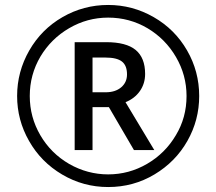

<svg xmlns="http://www.w3.org/2000/svg" viewBox="-20 -744 872 774"><path d="M97 -176Q145 -91 230.5 -40.5Q316 10 416 10Q518 10 603 -41Q688 -92 735.5 -176Q783 -260 783 -357Q783 -456 734 -541Q685 -626 599.5 -675Q514 -724 416 -724Q317 -724 232 -675Q147 -626 98 -540.5Q49 -455 49 -357Q49 -260 97 -176ZM143 -516Q186 -588 259 -630.5Q332 -673 416 -673Q502 -673 575 -630Q647 -587 689.5 -514Q732 -441 732 -357Q732 -270 689 -199Q646 -126 573 -83.5Q500 -41 416 -41Q333 -41 259 -83Q185 -126 142.5 -199Q100 -272 100 -357Q100 -443 143 -516ZM408 -574H281V-139H353V-312H419L520 -139H602L486 -332Q523 -347 544 -377Q565 -407 565 -446Q565 -511 527 -542.5Q489 -574 408 -574ZM405 -512Q451 -512 471.5 -496Q492 -480 492 -444Q492 -412 468.5 -392Q445 -372 406 -372H353V-512Z"/></svg>

Font: OpenSansMMV
Style: Regular
Weight: 400
Designer: Steve Matteson
Foundry: Ascender Corporation
Version: Version 4.000